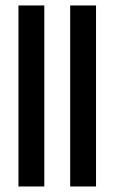

<svg xmlns="http://www.w3.org/2000/svg" viewBox="-20 -676 415 696"><path d="M140.6 0H46.9V-656.2H140.6ZM328.1 0H234.4V-656.2H328.1Z"/></svg>

Font: Lambda
Style: Regular
Weight: 400
Designer: GGBotNet
Version: 0.22